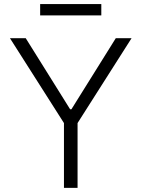

<svg xmlns="http://www.w3.org/2000/svg" viewBox="-20 -913 688 933"><path d="M472.3 -893.1H175.1V-838.1H472.3ZM28.4 -727.3 290.8 -315V0H356.9V-315L619.3 -727.3H542.6L327.1 -382.1H320.7L105.1 -727.3Z"/></svg>

Font: TID UI Light
Style: Regular
Weight: 300
Designer: The TID Project Authors
Foundry: Bakken & Bæck
Version: Version 1.001;hotconv 1.0.109;makeotfexe 2.5.65596